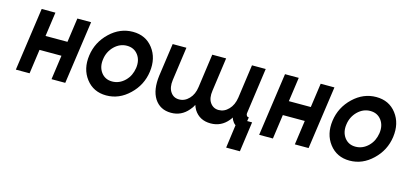

<svg xmlns="http://www.w3.org/2000/svg" viewBox="-61 -911 3107 1471"><g transform="rotate(15 1493.0 -176.0)"><path d="M57 0H166L193 -193H367L340 0H449L520 -500H411L384 -308H210L237 -500H128Z M850 -512Q748 -512 668 -436Q587 -359 572 -250Q557 -141 615 -65Q674 12 776 12Q878 12 958 -65Q1038 -141 1053 -250Q1068 -360 1010 -436Q952 -512 850 -512ZM833 -397Q890 -397 922 -354Q953 -312 944 -250Q939 -219 927 -193.5Q915 -168 893 -146Q849 -103 792 -103Q736 -103 704 -146Q673 -189 682 -250Q686 -281 699 -307Q712 -333 733 -354Q777 -397 833 -397Z M1591 -500H1481L1444 -234Q1436 -174 1402 -139Q1368 -103 1323 -103Q1279 -103 1255 -139Q1231 -174 1239 -234L1276 -500H1167L1130 -238Q1123 -183 1129.5 -137.5Q1136 -92 1158 -57Q1180 -23 1213 -5.5Q1246 12 1290 12Q1372 12 1426 -52Q1434 -61 1441.5 -71.5Q1449 -82 1455 -95Q1458 -85 1462.5 -75.5Q1467 -66 1472 -57Q1516 12 1604 12Q1688 12 1742 -54Q1746 -59 1750 -64.5Q1754 -70 1758 -76Q1760 -66 1764.5 -57.5Q1769 -49 1776 -40Q1780 -35 1784 -31Q1788 -27 1793 -24L1768 160H1877L1910 -78H1871L1876 -108Q1865 -108 1859 -116Q1853 -125 1854 -135L1905 -500H1796L1759 -234Q1750 -174 1716 -139Q1682 -103 1637 -103Q1594 -103 1569 -139Q1545 -174 1554 -234Z M1987 0H2096L2123 -193H2297L2270 0H2379L2450 -500H2341L2314 -308H2140L2167 -500H2058Z M2780 -512Q2678 -512 2598 -436Q2517 -359 2502 -250Q2487 -141 2545 -65Q2604 12 2706 12Q2808 12 2888 -65Q2968 -141 2983 -250Q2998 -360 2940 -436Q2882 -512 2780 -512ZM2763 -397Q2820 -397 2852 -354Q2883 -312 2874 -250Q2869 -219 2857 -193.5Q2845 -168 2823 -146Q2779 -103 2722 -103Q2666 -103 2634 -146Q2603 -189 2612 -250Q2616 -281 2629 -307Q2642 -333 2663 -354Q2707 -397 2763 -397Z"/></g></svg>

Font: Unageo
Style: SemiBold-Italic
Weight: 600
Designer: Richard Sepsi
Foundry: Richard Sepsi
Version: Version 2.000